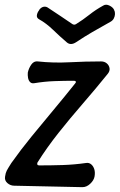

<svg xmlns="http://www.w3.org/2000/svg" viewBox="-30 -764 495 794"><path d="M125 -92Q123 -87 124.5 -83.5Q126 -80 132 -80Q182 -80 229.5 -81.5Q277 -83 326 -90Q338 -92 347 -84.5Q356 -77 360 -64Q364 -51 361 -34Q358 -18 343 -4Q328 10 311 10L29 4Q13 4 0.5 -7Q-12 -18 -9 -34Q-7 -49 -2 -58.5Q3 -68 17 -90Q56 -145 100.5 -199.5Q145 -254 191 -309Q237 -364 280 -418Q285 -423 283.5 -426.5Q282 -430 276 -430Q236 -430 195 -428.5Q154 -427 112 -420Q101 -418 94.5 -424.5Q88 -431 86 -442Q84 -453 85 -464Q89 -482 99.5 -497Q110 -512 126 -510Q191 -503 257 -506.5Q323 -510 388 -510Q402 -510 411.5 -502Q421 -494 423 -482Q425 -470 415 -458Q365 -396 312.5 -335.5Q260 -275 212 -214.5Q164 -154 125 -92ZM442 -722Q446 -715 445.5 -705.5Q445 -696 440.5 -687.5Q436 -679 427 -674Q384 -650 352 -631.5Q320 -613 284 -589Q273 -582 263.5 -582Q254 -582 246 -589Q218 -613 189.5 -640.5Q161 -668 132 -684Q121 -690 122.5 -701Q124 -712 132 -722V-723Q140 -734 150.5 -736Q161 -738 170 -731Q196 -714 220.5 -697.5Q245 -681 270 -664Q274 -662 277 -662Q280 -662 284 -664Q313 -682 339.5 -703Q366 -724 397 -741Q408 -748 422.5 -741Q437 -734 442 -723Z"/></svg>

Font: Winky Sans
Style: Italic
Weight: 400
Italic angle: -8.97852°
Designer: Simon Atzbach
Foundry: typofactur
Version: Version 1.205